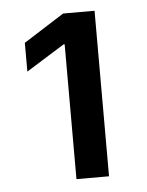

<svg xmlns="http://www.w3.org/2000/svg" viewBox="-40 -834 387 505"><g transform="rotate(-5 153.5 -581.5)"><path d="M142 -363H228V-800H145L38 -732V-656L139 -719H142Z"/></g></svg>

Font: Wafeq Semi Bold
Style: Regular
Weight: 600
Designer: Rasmus Andersson & Azza Alameddine
Foundry: Google & TypeTogether
Version: Version 3.000;January 28, 2025;FontCreator 15.0.0.3014 64-bi